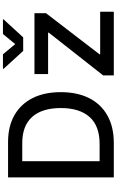

<svg xmlns="http://www.w3.org/2000/svg" viewBox="239 -1042 803 1321"><g transform="rotate(-90 640.5 -381.5)"><path d="M317.4 0H80.6V-727.5H324.2Q431.6 -727.5 508.3 -683.8Q585 -640.1 626 -559.1Q667 -478 667 -364.7Q667 -251 625.7 -169.4Q584.5 -87.9 506.1 -43.9Q427.7 0 317.4 0ZM191.9 -97.7H311Q434.6 -97.7 496.1 -166.7Q557.6 -235.8 557.6 -364.7Q557.6 -493.2 496.8 -561.5Q436 -629.9 316.9 -629.9H191.9ZM782.2 0V-73.2L1076.2 -447.3V-452.1H791.5V-545.9H1210.4V-466.8L927.7 -98.6V-93.8H1220.2V0ZM927.2 -762.7 997.6 -678.2 1066.9 -762.7H1168V-758.8L1043.9 -623.5H950.7L827.1 -758.8V-762.7Z"/></g></svg>

Font: Inter Medium
Style: Regular
Weight: 500
Designer: Rasmus Andersson
Foundry: rsms
Version: Version 4.001;git-9221beed3